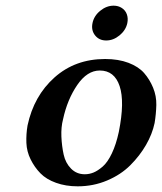

<svg xmlns="http://www.w3.org/2000/svg" viewBox="-20 -654 577 684"><path d="M384.8 -633.8Q401.4 -633.8 414.1 -625.5Q426.8 -617.2 431.9 -603Q437 -588.9 433.6 -571.8Q428.2 -546.4 406 -528.1Q383.8 -509.8 358.4 -509.8Q333 -509.8 318.6 -528.1Q304.2 -546.4 309.6 -572Q314.9 -597.7 337.2 -615.7Q359.4 -633.8 384.8 -633.8ZM335.4 -402.8Q290.5 -402.8 255.1 -351.1Q219.7 -299.3 204.6 -229Q197.3 -201.2 198.7 -167.2Q200.2 -133.3 206.8 -103.3Q213.4 -73.2 233.2 -53.2Q252.9 -33.2 282.2 -33.2Q297.9 -33.2 313 -39.3Q328.1 -45.4 345.7 -60.5Q363.3 -75.7 378.4 -107.4Q393.6 -139.2 403.3 -184.1Q424.8 -291.5 406.2 -347.2Q387.7 -402.8 335.4 -402.8ZM78.1 -207Q100.6 -312.5 174.3 -378.2Q248 -443.8 354.5 -443.8Q401.9 -443.8 437.7 -430.2Q473.6 -416.5 493.4 -393.8Q513.2 -371.1 525.4 -341.6Q537.6 -312 536.9 -280Q536.1 -248 530.8 -215.8Q522.5 -176.3 500.2 -137.7Q478 -99.1 444.3 -65.4Q410.6 -31.7 361.6 -11Q312.5 9.8 256.8 9.8Q214.4 9.8 179.7 -2.7Q145 -15.1 124 -36.6Q103 -58.1 89.1 -86.2Q75.2 -114.3 74 -145Q72.8 -175.8 78.1 -207Z"/></svg>

Font: Linux Libertine Slanted
Style: Semibold Slanted
Weight: 600
Designer: Philipp H. Poll
Foundry: Philipp H. Poll
Version: Version 5.1.1